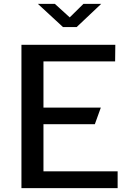

<svg xmlns="http://www.w3.org/2000/svg" viewBox="-20 -974 674 994"><path d="M91 -742V0H589V-87H205V-331H471L502 -417H205V-656H576L577 -742ZM412 -954 341 -884 264 -954H176L306 -834H377L504 -954Z"/></svg>

Font: Bisquit Text
Style: Regular
Weight: 400
Version: Version 1.004;Glyphs 3.2.3 (3260)